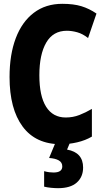

<svg xmlns="http://www.w3.org/2000/svg" viewBox="-20 -745 540 1005"><path d="M299 10Q167 10 98.5 -82.5Q30 -175 30 -342Q30 -459 62.5 -545Q95 -631 157 -678Q219 -725 306 -725Q365 -725 406 -712.5Q447 -700 485 -674L441 -546Q413 -568 384.5 -576Q356 -584 330 -584Q258 -584 222 -522Q186 -460 186 -351Q186 -242 221.5 -186Q257 -130 324 -130Q362 -130 395.5 -143Q429 -156 461 -175V-30Q427 -10 384 0Q341 10 299 10ZM284 240Q267 240 247 238Q227 236 211 232V151Q225 155 238 156.5Q251 158 260 158Q306 158 306 126Q306 105 287.5 94.5Q269 84 237 82L271 0H347L331 38Q415 53 415 132Q415 181 382 210.5Q349 240 284 240Z"/></svg>

Font: Noto Sans Mono ExtraCondensed Black
Style: Regular
Weight: 900
Width: 2
Designer: Monotype Design Team
Foundry: Monotype Imaging Inc.
Version: Version 2.014